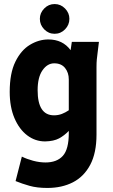

<svg xmlns="http://www.w3.org/2000/svg" viewBox="-20 -732 557 949"><path d="M28 -278Q28 -370 56 -427Q84 -484 128 -510.5Q172 -537 219 -537Q290 -537 329 -484L335 -525H469L463 -476Q460 -454 458.5 -438Q457 -422 457 -401V-67Q457 24 426 82.5Q395 141 340.5 169Q286 197 214 197Q163 197 126 186.5Q89 176 57 163L88 42Q112 54 143.5 62.5Q175 71 205 71Q261 71 290.5 38.5Q320 6 320 -74V-85Q298 -62 272 -48Q246 -34 203 -33Q154 -33 114.5 -63Q75 -93 51.5 -148Q28 -203 28 -278ZM166 -286Q166 -162 247 -162Q268 -162 286 -169Q304 -176 320 -187V-339Q320 -373 301.5 -396Q283 -419 248 -419Q214 -419 190 -384.5Q166 -350 166 -286ZM177 -639Q177 -668 198.5 -690Q220 -712 250 -712Q280 -712 301.5 -690Q323 -668 323 -639Q323 -609 301.5 -587Q280 -565 250 -565Q220 -565 198.5 -587Q177 -609 177 -639Z"/></svg>

Font: Radio Canada Condensed
Style: Bold
Weight: 700
Width: 3
Designer: Charles Daoud, Etienne Aubert Bonn, Alexandre Saumier Demers, Jacques Le Bailly
Foundry: Radio-Canada
Version: Version 2.104; ttfautohint (v1.8.4.7-5d5b);gftools[0.9.28.de